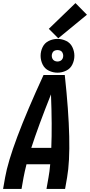

<svg xmlns="http://www.w3.org/2000/svg" viewBox="-34 -1219 581 1239"><path d="M-14 0 -1 -74Q34 -273 247 -735H384Q434 -273 399 -74L386 0H266L279 -74Q286 -111 290 -159H137Q125 -111 118 -74L105 0ZM168 -265H297Q303 -408 295 -610Q214 -407 168 -265ZM337 -750Q308 -750 281 -763Q254 -776 241 -803Q228 -830 228 -859Q228 -888 241 -915Q254 -942 281 -955Q308 -968 337 -968Q366 -968 393 -955Q420 -942 433 -915Q446 -888 446 -859Q446 -830 433 -803Q420 -776 393 -763Q366 -750 337 -750ZM337 -822Q347 -822 356 -826.5Q365 -831 369.5 -840Q374 -849 374 -859Q374 -869 369.5 -878.5Q365 -888 356 -892Q347 -896 337 -896Q327 -896 318 -892Q309 -888 304.5 -878.5Q300 -869 300 -859Q300 -849 304.5 -840Q309 -831 318 -826.5Q327 -822 337 -822ZM342 -972 281 -1033 453 -1199 527 -1124Z"/></svg>

Font: Iosevka SS08
Style: Bold Italic
Weight: 700
Italic angle: -10°
Monospace: yes
Designer: Belleve Invis
Foundry: Belleve Invis
Version: 2.1.0; ttfautohint (v1.8.2)